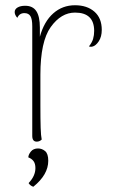

<svg xmlns="http://www.w3.org/2000/svg" viewBox="-20 -532 453 732"><path d="M368 -418Q368 -392 356.5 -374.5Q345 -357 331 -354Q324 -353 319 -355Q331 -370 335 -384Q339 -398 339 -414Q339 -484 266 -484Q213 -484 173.5 -429Q134 -374 134 -247V-132Q134 -76 135 -45Q136 -14 139 0Q131 8 120 8Q103 8 103 -14V-432Q103 -459 96 -470.5Q89 -482 73 -482Q54 -482 46 -464Q36 -475 36 -486Q36 -497 47 -503.5Q58 -510 76 -510Q105 -510 118.5 -489.5Q132 -469 132 -427V-392Q148 -450 183 -481Q218 -512 266 -512Q312 -512 340 -487.5Q368 -463 368 -418ZM89 166Q115 139 115 109Q115 92 108 82.5Q101 73 88 68Q88 58 97.5 46Q107 34 125 34Q140 34 152 44Q164 54 164 81Q164 134 107 180Q95 176 89 166Z"/></svg>

Font: Arima Madurai Thin
Style: Regular
Weight: 250
Designer: Joana Correia and Natanael Gama
Foundry: NDISCOVER
Version: Version 1.020; ttfautohint (v1.5) -l 7 -r 28 -G 50 -x 13 -D 